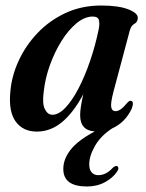

<svg xmlns="http://www.w3.org/2000/svg" viewBox="-20 -468 530 696"><path d="M391 -134.5Q380.5 -94 383.2 -79.5Q386 -65 398.5 -65Q407.5 -65 417.5 -71.8Q427.5 -78.5 442 -96Q449 -103.5 454 -102.5Q467.5 -101 457.5 -74Q433.5 -23.5 386.5 -2.5Q345.5 24 324.5 60.5Q303.5 97 303.5 128Q303.5 147.5 312.5 157.2Q321.5 167 336 167Q364.5 167 388 141Q397.5 132 404.5 134Q408 135.5 409 140.8Q410 146 404 154.5Q390.5 175.5 361.5 191.8Q332.5 208 295 208Q209 208 209.5 144Q209.5 108.5 236.2 74.5Q263 40.5 323.5 8.5Q270.5 5 270.5 -50.5Q270.5 -76.5 282 -126.5Q246.5 -60 205 -25.5Q163.5 9 113.5 9Q63.5 9 37 -27.2Q10.5 -63.5 17.5 -135.5Q22 -192 47.5 -247.5Q73 -303 116 -348.2Q159 -393.5 217.5 -420.8Q276 -448 346.5 -448Q410 -448 445.5 -434Q481 -420 479.5 -402Q478.5 -387.5 467 -381.5Q455.5 -375.5 450.5 -357.5ZM138.5 -135.5Q132.5 -92 142.8 -72Q153 -52 170 -52Q192.5 -52 216.8 -77.2Q241 -102.5 264 -146.2Q287 -190 306.2 -246Q325.5 -302 338 -363Q342 -384.5 338.2 -396.2Q334.5 -408 316 -408Q287 -408 257.5 -383.8Q228 -359.5 203 -319.5Q178 -279.5 160.8 -231.5Q143.5 -183.5 138.5 -135.5Z"/></svg>

Font: Fraunces 144pt Soft SemiBold
Style: Italic
Weight: 600
Italic angle: -16°
Version: Version 1.000;[b76b70a41]